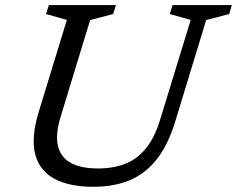

<svg xmlns="http://www.w3.org/2000/svg" viewBox="-20 -708 911 738"><path d="M213 -259Q192.5 -192.5 202.5 -148.2Q212.5 -104 251.5 -82.2Q290.5 -60.5 357 -60.5Q416 -60.5 462 -78.8Q508 -97 541.2 -138Q574.5 -179 595.5 -248L713 -631.5L632.5 -654L643 -688.5H871L861 -654L772.5 -631L654.5 -244Q627 -153 583.5 -97Q540 -41 479.2 -15.5Q418.5 10 338.5 10Q248 10 190.2 -20.2Q132.5 -50.5 115.5 -114.5Q98.5 -178.5 129.5 -280L237 -631.5L157 -654L168 -688.5H425.5L415 -654L326.5 -631Z"/></svg>

Font: Newsreader 12pt
Style: Italic
Weight: 400
Italic angle: -17°
Version: Version 1.003